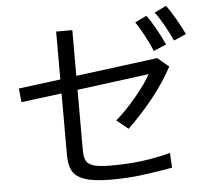

<svg xmlns="http://www.w3.org/2000/svg" viewBox="-57 -898 1009 958"><g transform="rotate(-5 448.0 -419.0)"><path d="M463 1Q376 1 330.5 -14.5Q285 -30 268.5 -60Q252 -90 252 -141V-449L49 -423L42 -492L252 -519V-759H333V-530L743 -583L799 -536Q721 -390 570 -244L512 -291Q561 -332 615.5 -397.5Q670 -463 693 -507L333 -460V-156Q333 -121 343.5 -103Q354 -85 382.5 -77Q411 -69 469 -69Q551 -69 621.5 -78Q692 -87 765 -106L769 -32Q686 -17 614.5 -8Q543 1 463 1ZM649 -770 707 -798Q725 -776 752 -727.5Q779 -679 793 -647L729 -620Q717 -651 692 -698Q667 -745 649 -770ZM750 -810 809 -839Q828 -815 856 -766Q884 -717 896 -690L834 -663Q820 -695 795 -740Q770 -785 750 -810Z"/></g></svg>

Font: Kakao Big Sans
Style: Regular
Weight: 400
Designer: Park Young-rak; Lee Sang-min; Kim Jung-jin; Min Bon; Park Min-gyu;
Foundry: Kakao Corporation
Version: Version 2.003